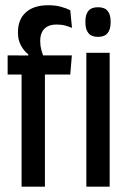

<svg xmlns="http://www.w3.org/2000/svg" viewBox="-20 -696 474 716"><path d="M160 -676.5Q186.5 -676.5 207.2 -670.8Q228 -665 242 -658L248.5 -592Q236.5 -597 222.8 -600.8Q209 -604.5 191 -604.5Q171 -604.5 157.5 -597.5Q144 -590.5 137 -577Q130 -563.5 130 -544V-542Q130 -525 134 -510.5Q138 -496 143.5 -482.5L85.5 -484V-493.5Q70 -505 58.5 -525.8Q47 -546.5 47 -573.5V-576Q47 -623.5 76.5 -650Q106 -676.5 160 -676.5ZM60.5 0V-463H147.5V0ZM8.5 -418V-489.5L100 -489L131.5 -489.5H248L242 -418ZM302 0V-499H389V0ZM345.5 -558.5Q321 -558.5 309.8 -572.5Q298.5 -586.5 298.5 -611V-617Q298.5 -642 309.8 -655.5Q321 -669 345.5 -669Q370 -669 381.2 -655.5Q392.5 -642 392.5 -617V-611Q392.5 -586.5 381.2 -572.5Q370 -558.5 345.5 -558.5Z"/></svg>

Font: Anek Tamil Condensed Medium
Style: Regular
Weight: 500
Width: 3
Designer: Aadarsh Rajan (Tamil), Yesha Goshar (Latin)
Foundry: Ek Type
Version: Version 1.003